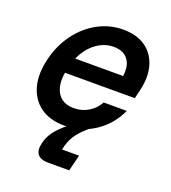

<svg xmlns="http://www.w3.org/2000/svg" viewBox="-131 -607 803 904"><g transform="rotate(20 271.0 -155.0)"><path d="M225 10Q151.7 10 104.6 -24.2Q57.5 -58.3 41.2 -119.2Q25 -180 45 -259.2Q63.3 -333.3 105.8 -390Q148.3 -446.7 207.1 -478.3Q265.8 -510 333.3 -510Q401.7 -510 445.8 -478.3Q490 -446.7 505.4 -390.4Q520.8 -334.2 501.7 -260.8L493.3 -225H143.3Q132.5 -159.2 157.9 -120.8Q183.3 -82.5 238.3 -82.5Q278.3 -82.5 311.2 -102.1Q344.2 -121.7 362.5 -155.8H478.3Q443.3 -79.2 375.4 -34.6Q307.5 10 225 10ZM165.8 -304.2H405.8Q413.3 -357.5 390 -387.9Q366.7 -418.3 318.3 -418.3Q270.8 -418.3 230.4 -388.3Q190 -358.3 165.8 -304.2ZM215 200Q135 200 155 121.7Q165.8 76.7 205.4 37.1Q245 -2.5 289.2 -27.5H355Q315.8 3.3 292.1 32.9Q268.3 62.5 258.3 100.8L254.2 119.2H339.2L319.2 200Z"/></g></svg>

Font: Funnel Sans Medium
Style: Italic
Weight: 500
Italic angle: -14.036°
Version: Version 1.000; Beta; Release 5; Build 24; ttfautohint (v1.8.